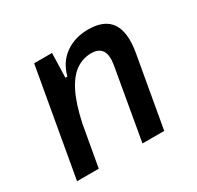

<svg xmlns="http://www.w3.org/2000/svg" viewBox="-120 -666 826 804"><g transform="rotate(-30 293.0 -263.5)"><path d="M36.6 0 127.9 -517.6H214.4L210.9 -399.9H220.7Q236.3 -460.9 282.7 -494.1Q329.1 -527.3 394 -527.3Q551.3 -527.3 518.1 -340.3L458 0H353L413.1 -344.2Q428.7 -434.6 355 -434.6Q315.9 -434.6 282.5 -412.4Q249 -390.1 222.4 -338.4Q195.8 -286.6 176.8 -198.7L141.6 0Z"/></g></svg>

Font: Cascadia Mono PL
Style: Italic
Weight: 400
Italic angle: -10°
Monospace: yes
Designer: Aaron Bell
Foundry: Saja Typeworks
Version: Version 2404.023; ttfautohint (v1.8.4)